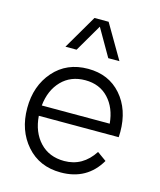

<svg xmlns="http://www.w3.org/2000/svg" viewBox="-114 -838 778 931"><g transform="rotate(15 274.5 -373.0)"><path d="M280 -722 200 -585H144L244 -756H315L415 -585H359ZM508 -254Q508 -237 507 -228H106Q112 -147 158.5 -97.5Q205 -48 281 -48Q374 -48 429 -133L475 -100Q411 10 279 10Q172 10 107 -64Q42 -138 42 -250Q42 -362 107 -436Q172 -510 279 -510Q383 -510 445.5 -438.5Q508 -367 508 -254ZM280 -453Q207 -453 161 -405.5Q115 -358 107 -280H448Q441 -358 396.5 -405.5Q352 -453 280 -453Z"/></g></svg>

Font: Orkney Light
Style: Regular
Weight: 300
Designer: Samuel Oakes and Alfredo Marco Pradil
Foundry: Alfredo Marco Pradil
Version: 1.0; ttfautohint (v1.5)